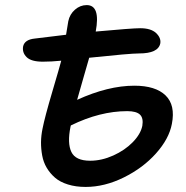

<svg xmlns="http://www.w3.org/2000/svg" viewBox="-20 -780 737 762"><path d="M319.8 -38.1Q280.8 -38.1 249.5 -47.9Q218.3 -57.6 198.5 -74.7Q178.7 -91.8 165.5 -114Q152.3 -136.2 147.5 -162.6Q142.6 -189 142.8 -215.6Q143.1 -242.2 148.9 -270Q157.7 -314.9 187.5 -415.8Q217.3 -516.6 223.1 -539.1Q183.6 -535.2 149.9 -535.2Q104 -535.2 85.7 -553.2Q67.4 -571.3 71.8 -596.2Q78.1 -623 118.2 -627Q238.3 -641.6 242.2 -642.1Q247.6 -677.2 251 -695.8Q256.8 -723.6 277.6 -741.7Q298.3 -759.8 324.2 -759.8Q379.4 -759.8 359.9 -654.8Q504.9 -668 536.1 -668Q579.1 -668 599.4 -648.9Q619.6 -629.9 616.2 -607.9Q607.9 -567.9 532.2 -567.9Q496.1 -567.9 334 -550.8Q330.1 -536.6 312.5 -476.3Q294.9 -416 286.1 -383.8Q409.2 -439.9 513.2 -439.9Q597.2 -439.9 637 -401.4Q676.8 -362.8 662.1 -288.1Q650.9 -229 599.1 -171.1Q547.4 -113.3 471.2 -75.7Q395 -38.1 319.8 -38.1ZM259.8 -276.9Q246.6 -211.9 263.2 -177Q279.8 -142.1 337.9 -142.1Q383.3 -142.1 429.4 -162.8Q475.6 -183.6 506.8 -215.6Q538.1 -247.6 544.9 -280.8Q549.8 -311.5 535.4 -325.2Q521 -338.9 484.9 -338.9Q377 -338.9 261.2 -282.2Q261.2 -281.2 260.5 -279.5Q259.8 -277.8 259.8 -276.9Z"/></svg>

Font: Shantell Sans Irregular
Style: Italic
Weight: 500
Italic angle: -11.31°
Designer: Stephen Nixon, Anya Danilova, Shantell Martin
Foundry: Arrow Type
Version: Version 1.006;[9816181b4]